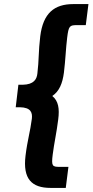

<svg xmlns="http://www.w3.org/2000/svg" viewBox="-20 -728 453 940"><path d="M238 29C245 -27 257 -78 265 -143C272 -196 266 -234 236 -258C270 -281 286 -319 293 -373C301 -438 302 -489 309 -545C316 -601 321 -605 357 -605H400L413 -708H339C246 -708 191 -664 177 -550C168 -476 171 -432 163 -368C160 -341 147 -314 90 -313H70L57 -203H77C133 -202 139 -175 136 -147C128 -84 114 -40 105 34C91 148 135 192 228 192H302L315 89H272C236 89 231 85 238 29Z"/></svg>

Font: Falling Sky
Style: ExBdObl
Weight: 400
Designer: Paul D. Hunt
Foundry: Adobe Systems Incorporated
Version: Version 1.02